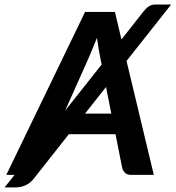

<svg xmlns="http://www.w3.org/2000/svg" viewBox="-68 -776 779 852"><path d="M493.5 -505.5 691.5 -756H625.5C618.5 -756 612.5 -755.4 607.5 -754.2C602.5 -753.1 597.8 -751.2 593.5 -748.5C589.2 -745.8 585 -742.5 581 -738.5C577 -734.5 572.5 -729.5 567.5 -723.5L471 -601L442 -723H309.5L-40 0H-3.5L-47.5 55.5H3.5C15.8 55.5 28.8 52.8 42.2 47.5C55.8 42.2 68 33.2 79 20.5L237.5 -180.5H444.5L474.5 -29.5C477.2 -20.8 481.6 -13.8 487.8 -8.2C493.9 -2.8 502.7 0 514 0H614.5ZM221 -285 325.5 -519C330.2 -530.3 335.8 -543.6 342.2 -558.8C348.8 -573.9 355.3 -590.3 362 -608C364.7 -590.3 367.2 -574 369.8 -559C372.2 -544 374.7 -530.8 377 -519.5L383 -489.5ZM402.5 -390 426 -272H309.5Z"/></svg>

Font: Lato
Style: Bold Italic
Weight: 700
Italic angle: -7°
Designer: Lukasz Dziedzic
Foundry: tyPoland Lukasz Dziedzic
Version: Version 2.007; 2014-02-27